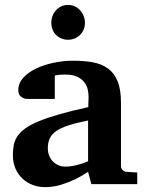

<svg xmlns="http://www.w3.org/2000/svg" viewBox="-20 -746 593 778"><path d="M350.1 0 336.9 -49.8Q311 -32.2 282.7 -18.6Q257.8 -6.8 227.1 2.7Q196.3 12.2 163.1 12.2Q135.7 12.2 112.1 3.2Q88.4 -5.9 70.6 -22.7Q52.7 -39.6 42.5 -63.5Q32.2 -87.4 32.2 -117.2Q32.2 -139.6 35.9 -158.7Q39.6 -177.7 50.5 -194.1Q61.5 -210.4 82 -225.3Q102.5 -240.2 136.5 -254.4Q170.4 -268.6 219.7 -282.7Q269 -296.9 337.9 -312V-324.2Q337.9 -331.5 338.4 -337.4Q338.4 -344.2 338.9 -351.1Q339.4 -365.2 335.9 -381.6Q332.5 -397.9 322.3 -411.9Q312 -425.8 293.5 -434.8Q274.9 -443.8 245.1 -443.8Q234.9 -443.8 226.8 -443.4Q218.8 -442.9 213.4 -441.9Q207 -440.9 202.1 -439.9V-345.2H99.1Q86.4 -344.2 76.7 -347.7Q68.4 -350.6 61.3 -357.9Q54.2 -365.2 54.2 -380.9Q54.2 -408.7 74 -430.7Q93.8 -452.6 125.7 -468Q157.7 -483.4 197.5 -491.7Q237.3 -500 276.9 -500Q319.8 -500 355.5 -493.7Q391.1 -487.3 416.7 -469Q442.4 -450.7 456.3 -417.5Q470.2 -384.3 470.2 -330.1V-73.2Q470.2 -64 476.6 -57.4Q482.9 -50.8 492.2 -49.8L536.1 -46.9V0ZM336.9 -257.8Q288.6 -248 257.1 -237.8Q225.6 -227.5 207 -214.4Q188.5 -201.2 181.2 -184.3Q173.8 -167.5 173.8 -145Q173.8 -129.4 179 -116Q184.1 -102.5 193.6 -92.5Q203.1 -82.5 216.3 -76.7Q229.5 -70.8 245.1 -70.8Q261.2 -70.8 277.6 -74.2Q293.9 -77.6 307.1 -81.5Q322.8 -86.4 336.9 -92.8ZM324.2 -652.8Q324.2 -639.2 319.1 -626.7Q314 -614.3 304.7 -605Q295.4 -595.7 283 -590.3Q270.5 -585 255.9 -585Q241.2 -585 228.8 -590.1Q216.3 -595.2 207.3 -604.2Q198.2 -613.3 193.1 -625.7Q188 -638.2 188 -652.8Q188 -668 192.9 -681.2Q197.8 -694.3 206.8 -704.3Q215.8 -714.4 228.3 -720.2Q240.7 -726.1 255.9 -726.1Q270 -726.1 282.5 -720.5Q294.9 -714.8 304.2 -704.8Q313.5 -694.8 318.8 -681.4Q324.2 -668 324.2 -652.8Z"/></svg>

Font: Charis SIL Phon
Style: Bold
Weight: 700
Foundry: SIL International
Version: Version 5.000